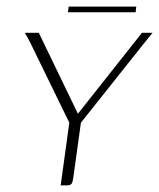

<svg xmlns="http://www.w3.org/2000/svg" viewBox="-20 -559 480 579"><path d="M163 0 189 -189 69 -435 55 -460H97L215 -216L408 -460H440L418 -433L224 -189L201 -23Q200 -16 198.5 -10.5Q197 -5 193 -2.5Q189 0 182 0ZM185 -522 187 -539H391L389 -522Z"/></svg>

Font: Genos Thin ExtraLight
Style: Italic
Weight: 250
Italic angle: -8°
Version: Version 1.010